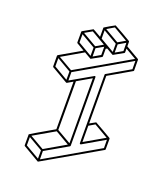

<svg xmlns="http://www.w3.org/2000/svg" viewBox="-174 -1044 1081 1240"><g transform="rotate(20 366.0 -423.5)"><path d="M233.9 75.2H231.9L120.6 10.3Q117.2 8.3 117.2 4.9V-69.8L117.7 -70.8H118.2Q118.2 -72.3 273.9 -162.1L272.9 -488.8L234.4 -466.3Q231 -466.3 229.5 -466.8V-467.3H229L119.1 -531.2Q115.7 -533.2 115.7 -537.1L115.2 -608.9Q115.2 -609.4 115.7 -609.4V-609.9Q115.7 -613.3 118.7 -614.7L265.1 -699.2L212.9 -730Q209.5 -731.9 209.5 -735.8V-808.6Q209.5 -812 212.4 -813.5Q276.9 -851.1 278.8 -851.1Q280.8 -851.1 335 -819.3V-882.3H335.4Q335.4 -883.3 335.9 -883.8Q336.9 -885.3 369.9 -904.3Q402.8 -923.3 404.3 -923.3Q406.2 -923.3 462.4 -890.9Q518.6 -858.4 518.6 -857.9L519.5 -857.4V-856.9H520L521 -854.5V-853.5L521.5 -853V-821.8L612.8 -768.6L615.2 -766.1L615.7 -763.7L616.2 -690.4Q616.2 -687 612.8 -685.1L459 -596.2L460 -269.5Q499.5 -292 500.5 -292Q502.4 -292 558.6 -259.3L614.7 -226.6H615.2V-226.1H615.7V-225.6L616.7 -224.6L617.7 -221.2V-148.9Q617.7 -145.5 614.3 -143.6Q235.8 75.2 233.9 75.2ZM460.4 -142.1 597.7 -221.2 500.5 -277.8 460 -253.9ZM458.5 -755.9 508.3 -784.7 507.8 -841.3 458.5 -812.5ZM451.7 -824.2 501.5 -853 404.3 -909.2 355 -880.4ZM445.3 -755.9V-812.5L348.1 -869.1L348.6 -812ZM333 -683.1 382.3 -711.9V-768.6L332.5 -740.2ZM326.2 -751.5 375.5 -780.3 278.8 -836.4 229 -808.1ZM319.3 -683.1V-740.2L222.7 -796.4V-739.7ZM225.6 -484.4V-541.5L128.9 -597.7V-541ZM232.4 -552.7 596.2 -762.7 521.5 -806.2V-780.8Q521.5 -776.9 518.1 -774.9Q453.6 -737.8 452.1 -737.8H450.2L404.3 -764.2L395.5 -759.3V-708Q395.5 -704.1 392.6 -702.1Q328.1 -665 326.2 -665L324.2 -665.5Q323.7 -665.5 323.2 -665.8Q322.8 -666 278.3 -691.9L135.3 -608.9ZM227.1 57.1V0L130.4 -56.2V1ZM233.9 -11.2 377.4 -94.2 280.8 -150.4 136.7 -67.4ZM384.3 -106 382.8 -552.2 286.6 -496.6 287.1 -162.1ZM240.7 57.1 604.5 -152.8 604 -210 455.6 -124H453.6Q447.3 -124 447.3 -130.4L445.8 -600.1Q445.8 -603.5 449.2 -605.5L603 -694.3L602.5 -751.5L238.8 -541.5Q238.8 -499 239.3 -484.4Q387.7 -570.3 389.6 -570.3Q396 -570.3 396 -563.5L397.5 -93.8Q397 -90.3 394 -88.4L240.2 0Z"/></g></svg>

Font: 3D Isometric
Style: Regular
Weight: 400
Designer: GGBotNet
Version: 1.10